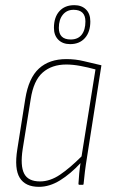

<svg xmlns="http://www.w3.org/2000/svg" viewBox="-20 -716 440 744"><path d="M131 8Q78 8 56.5 -27Q35 -62 47 -137L78 -333Q91 -414 131 -450.5Q171 -487 237 -487Q273 -487 305 -479Q337 -471 373 -463L318 -112Q312 -75 309 -50.5Q306 -26 304 -4Q304 0 301 0H287Q284 0 284 -4Q285 -23 287 -44Q289 -65 292 -84Q253 -42 212.5 -17Q172 8 131 8ZM135 -13Q174 -13 212.5 -39Q251 -65 296 -110L350 -447Q321 -455 291.5 -460.5Q262 -466 237 -466Q181 -466 145.5 -435Q110 -404 99 -332L68 -139Q58 -74 73.5 -43.5Q89 -13 135 -13ZM252 -545Q223 -545 206 -562Q189 -579 189 -608Q189 -649 210 -672.5Q231 -696 268 -696Q296 -696 313 -679.5Q330 -663 330 -633Q330 -592 309 -568.5Q288 -545 252 -545ZM254 -563Q282 -563 296.5 -581.5Q311 -600 311 -633Q311 -678 265 -678Q239 -678 223.5 -659Q208 -640 208 -608Q208 -563 254 -563Z"/></svg>

Font: Sofia Sans Condensed Thin
Style: Italic
Weight: 250
Italic angle: -9°
Version: Version 4.100